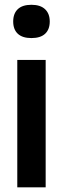

<svg xmlns="http://www.w3.org/2000/svg" viewBox="-20 -802 270 822"><path d="M54 0V-545.5H175.5V0ZM36.5 -710Q36.5 -744 56.2 -762.8Q76 -781.5 114.5 -781.5Q153 -781.5 173 -762.5Q193 -743.5 193 -710Q193 -676 173.2 -657.5Q153.5 -639 114.5 -639Q76 -639 56.2 -657.5Q36.5 -676 36.5 -710Z"/></svg>

Font: Encode Sans Condensed SemiBold
Style: Regular
Weight: 600
Width: 3
Designer: Multiple Designers
Foundry: Impallari Type
Version: Version 2.000